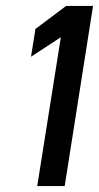

<svg xmlns="http://www.w3.org/2000/svg" viewBox="-20 -610 335 650"><path d="M85 -418 186 -484 106 20H199L295 -590H204L100 -512Z"/></svg>

Font: Charger Sport
Style: BdObl
Weight: 700
Designer: Jasper
Foundry: Cannot Into Space Fonts
Version: Version 1.1